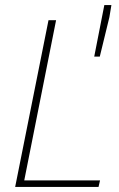

<svg xmlns="http://www.w3.org/2000/svg" viewBox="-20 -740 472 760"><path d="M40 0H370L376 -26H76L202 -660H172ZM353 -516H375L413 -672L421 -720H393Z"/></svg>

Font: Source Sans Pro ExtraLight
Style: Italic
Weight: 200
Italic angle: -11°
Designer: Paul D. Hunt
Foundry: Adobe Systems Incorporated
Version: Version 3.006;hotconv 1.0.111;makeotfexe 2.5.65597